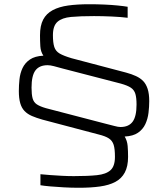

<svg xmlns="http://www.w3.org/2000/svg" viewBox="-20 -716 793 907"><path d="M353 171Q317 171 281.5 169Q246 167 217 164.5Q188 162 171 159V107Q191 109 217.5 111Q244 113 273 114.5Q302 116 329 116Q395 116 438 111.5Q481 107 502 88Q523 69 523 25Q523 -12 517 -31.5Q511 -51 494.5 -62Q478 -73 445 -81L180 -151Q152 -159 131 -168Q110 -177 96 -191.5Q82 -206 75.5 -229Q69 -252 69 -286Q69 -313 72 -341.5Q75 -370 86.5 -394.5Q98 -419 121.5 -435Q145 -451 185 -453Q172 -472 170.5 -497.5Q169 -523 169 -549Q169 -595 184 -623.5Q199 -652 229 -668Q259 -684 302 -690Q345 -696 401 -696Q437 -696 472 -694.5Q507 -693 536.5 -690Q566 -687 583 -684V-632Q552 -636 507.5 -638Q463 -640 424 -640Q359 -640 316 -636Q273 -632 251.5 -613Q230 -594 230 -550Q230 -514 236.5 -494Q243 -474 262 -463Q281 -452 318 -441L576 -373Q602 -366 622.5 -356.5Q643 -347 656.5 -333Q670 -319 677.5 -296Q685 -273 685 -238Q685 -212 681.5 -183Q678 -154 666.5 -129.5Q655 -105 632 -89Q609 -73 569 -71Q581 -51 583 -26.5Q585 -2 585 25Q585 70 569.5 99Q554 128 524.5 143.5Q495 159 452 165Q409 171 353 171ZM129 -302Q129 -270 134 -251.5Q139 -233 154 -223Q169 -213 197 -205L477 -132Q502 -126 520 -121Q538 -116 549 -116Q588 -116 606.5 -141Q625 -166 625 -222Q625 -254 619.5 -272.5Q614 -291 598.5 -301.5Q583 -312 551 -321L277 -392Q252 -399 234.5 -403.5Q217 -408 205 -408Q166 -408 147.5 -383.5Q129 -359 129 -302Z"/></svg>

Font: Saira SemiExpanded Light
Style: Regular
Weight: 300
Width: 6
Designer: Hector Gatti with collaboration of the Omnibus-Type team
Foundry: Omnibus-Type
Version: Version 1.101